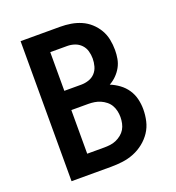

<svg xmlns="http://www.w3.org/2000/svg" viewBox="-133 -841 866 947"><g transform="rotate(-20 300.0 -367.5)"><path d="M81 0V-735H289Q317 -735 344.5 -730.5Q372 -726 397.5 -715Q423 -704 444 -685Q465 -666 479 -642Q493 -618 498.5 -590.5Q504 -563 504 -535Q504 -512 500 -489.5Q496 -467 485 -447Q474 -427 457.5 -410.5Q441 -394 421 -383Q446 -373 468.5 -356.5Q491 -340 506.5 -317Q522 -294 528.5 -267Q535 -240 535 -213Q535 -182 528 -151.5Q521 -121 504 -95.5Q487 -70 462.5 -50.5Q438 -31 409.5 -19.5Q381 -8 350.5 -4Q320 0 289 0ZM200 -431H289Q309 -431 328.5 -437.5Q348 -444 361.5 -458.5Q375 -473 380.5 -493Q386 -513 386 -533Q386 -553 380.5 -572.5Q375 -592 361 -606.5Q347 -621 328 -627.5Q309 -634 289 -634H200ZM200 -101H289Q305 -101 321 -103Q337 -105 352 -111.5Q367 -118 380 -128.5Q393 -139 401 -152.5Q409 -166 412.5 -182.5Q416 -199 416 -215Q416 -215 416 -215Q416 -215 416 -215Q416 -231 412.5 -247Q409 -263 401 -277Q393 -291 380 -301.5Q367 -312 352 -318.5Q337 -325 321 -327.5Q305 -330 289 -330H200Z"/></g></svg>

Font: Zed Sans Extended
Style: Bold
Weight: 700
Width: 7
Designer: Belleve Invis
Foundry: Belleve Invis
Version: Version 1.0.0; ttfautohint (v1.8.4)